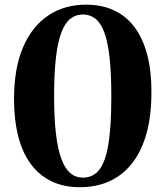

<svg xmlns="http://www.w3.org/2000/svg" viewBox="-20 -772 691 802"><path d="M313.5 10Q246 10 194.5 -15Q143 -40 108 -87.8Q73 -135.5 55.8 -204.2Q38.5 -273 38.5 -360Q39 -489 77 -576.2Q115 -663.5 182.5 -708Q250 -752.5 339 -752.5Q405.5 -752.5 456.8 -728.5Q508 -704.5 542.8 -657.5Q577.5 -610.5 595.2 -542.2Q613 -474 612.5 -385Q612.5 -257.5 576.8 -169.2Q541 -81 474 -35.5Q407 10 313.5 10ZM326.5 -30Q369.5 -30 395.5 -64Q421.5 -98 433.2 -172.5Q445 -247 445 -368Q445 -467 437.5 -533.2Q430 -599.5 415 -638.5Q400 -677.5 377.8 -694.5Q355.5 -711.5 326 -711.5Q297 -711.5 274.5 -694.2Q252 -677 236.8 -637.5Q221.5 -598 213.8 -532.5Q206 -467 206 -370.5Q206 -279.5 213.5 -214.8Q221 -150 236 -109.2Q251 -68.5 273.5 -49.2Q296 -30 326.5 -30Z"/></svg>

Font: Merriweather 96pt
Style: Bold
Weight: 700
Version: Version 2.100